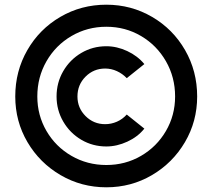

<svg xmlns="http://www.w3.org/2000/svg" viewBox="-20 -791 906 818"><path d="M45 -380Q45 -488 96.5 -577.5Q148 -667 237 -719Q326 -771 433 -771Q539 -771 628 -719Q717 -667 768.5 -577.5Q820 -488 820 -380Q820 -274 768 -185.5Q716 -97 627.5 -45Q539 7 433 7Q327 7 238 -45Q149 -97 97 -185.5Q45 -274 45 -380ZM726 -380Q726 -462 687 -530Q648 -598 581 -637.5Q514 -677 433 -677Q352 -677 284.5 -637.5Q217 -598 178 -530Q139 -462 139 -380Q139 -300 178 -233Q217 -166 284.5 -127Q352 -88 433 -88Q514 -88 581 -127Q648 -166 687 -233Q726 -300 726 -380ZM221 -380Q221 -439 249.5 -488Q278 -537 326.5 -565.5Q375 -594 433 -594Q478 -594 522 -573.5Q566 -553 595 -518L520 -458Q502 -477 478 -488Q454 -499 428 -499Q379 -499 344.5 -464.5Q310 -430 310 -380Q310 -331 344.5 -296.5Q379 -262 428 -262Q454 -262 478 -272.5Q502 -283 520 -303L595 -243Q567 -208 522.5 -187.5Q478 -167 433 -167Q375 -167 326.5 -195.5Q278 -224 249.5 -273Q221 -322 221 -380Z"/></svg>

Font: Open Sauce Sans ExtraBold
Style: Regular
Weight: 800
Designer: Alfredo Marco Pradil
Foundry: Creative Sauce Fz LLC
Version: Version 1.477